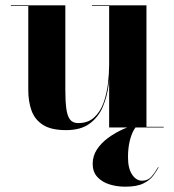

<svg xmlns="http://www.w3.org/2000/svg" viewBox="-20 -480 657 723"><path d="M228.5 10Q172.5 10 141.8 -9.8Q111 -29.5 98.8 -63.5Q86.5 -97.5 86.5 -141V-457.5H21V-460H226V-142.5Q226 -100.5 229.5 -72.5Q233 -44.5 243.2 -30.5Q253.5 -16.5 274.5 -16.5Q311.5 -16.5 334.8 -38Q358 -59.5 370 -93.2Q382 -127 386.5 -165Q391 -203 391 -237L394 -239.5Q394 -202.5 388.8 -159.5Q383.5 -116.5 367.2 -78Q351 -39.5 318 -14.8Q285 10 228.5 10ZM391 0V-457.5H326V-460H531.5V-2.5H596.5V0ZM452 223Q419 223 391.2 214Q363.5 205 346.2 186Q329 167 329 137Q329 107 345.2 82.5Q361.5 58 387.5 39Q413.5 20 444 6.2Q474.5 -7.5 503 -16L504.5 -13.5Q494 -7.5 484.2 9.2Q474.5 26 468.2 52.2Q462 78.5 462 112Q462 154.5 477.5 177.5Q493 200.5 515 200.5Q536.5 200.5 549.8 185.8Q563 171 575.5 149L577 150.5Q569.5 164.5 557 181.5Q544.5 198.5 519.8 210.8Q495 223 452 223Z"/></svg>

Font: Bodoni Moda 72pt
Style: Bold
Weight: 700
Designer: Owen Earl
Foundry: indestructible type
Version: Version 2.004